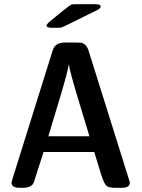

<svg xmlns="http://www.w3.org/2000/svg" viewBox="-20 -897 676 917"><path d="M35.2 -24.9Q35.2 -24.9 39.1 -41L231.9 -657.2Q244.1 -694.3 289.1 -693.8H346.2Q360.4 -693.8 368.2 -692.9Q376 -691.9 386.5 -682.9Q397 -673.8 402.8 -655.8L596.2 -39.1Q600.1 -27.8 600.1 -24.9Q600.1 0 562 0H527.8Q497.1 0 486.6 -11.5Q476.1 -22.9 462.9 -64L430.2 -170.9H188L146 -40Q142.1 -25.9 137.9 -19Q133.8 -12.2 121.8 -6.1Q109.9 0 88.9 0H73.2Q35.2 0 35.2 -24.9ZM202.1 -775.4Q202.1 -782.2 231 -805.2Q246.1 -817.4 260.5 -829.3Q274.9 -841.3 283 -847.2Q291 -853 298.6 -859.6Q306.2 -866.2 310.5 -868.7Q314.9 -871.1 318.4 -873.5Q321.8 -876 325.4 -876Q329.1 -876 331.5 -876.5Q334 -877 339.8 -877H433.1Q460.9 -877 460.9 -866.2Q460.9 -864.3 460.4 -862.8Q460 -861.3 458 -859.1Q456.1 -856.9 454.6 -855.5Q453.1 -854 450 -852.1Q446.8 -850.1 444.3 -849.1Q441.9 -848.1 438 -845.7Q434.1 -843.3 431.6 -842.3Q429.2 -841.3 424.1 -838.6Q418.9 -835.9 416 -835Q281.2 -767.1 271 -765.1Q266.1 -764.2 256.8 -764.2H230Q202.1 -764.2 202.1 -775.4ZM210.9 -246.1H407.2L351.1 -431.2Q314 -554.2 309.1 -587.9H308.1Q303.2 -553.7 269 -439Z"/></svg>

Font: CMU Sans Serif Demi Condensed
Style: DemiCondensed
Weight: 600
Width: 3
Version: Version 0.7.0